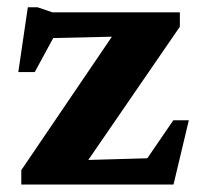

<svg xmlns="http://www.w3.org/2000/svg" viewBox="-20 -494 542 514"><path d="M37 0V-38.5L306.5 -435.5L377 -398L72 -391L152 -446.5L73 -301H29L54.5 -474.5H80.5L120.5 -461H461.5V-422.5L188 -24.5L119 -63L399 -71L342 -23L444 -172H485.5L444.5 0Z"/></svg>

Font: Newsreader
Style: Bold
Weight: 700
Designer: Hugues Gentile
Foundry: Production Type
Version: Version 1.003